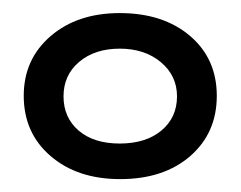

<svg xmlns="http://www.w3.org/2000/svg" viewBox="-20 -678 366 292"><path d="M162.9 -405.6Q97.6 -405.6 56.9 -440.7Q16.1 -475.8 16.1 -532.3Q16.1 -587.9 56.9 -623Q97.6 -658.1 162.1 -658.1Q228.2 -658.1 269 -623.4Q309.7 -588.7 309.7 -532.3Q309.7 -475.8 269.4 -440.7Q229 -405.6 162.9 -405.6ZM162.1 -459.7Q201.6 -459.7 225.4 -479.4Q249.2 -499.2 249.2 -531.5Q249.2 -562.9 224.6 -583.5Q200 -604 162.1 -604Q124.2 -604 100.4 -583.9Q76.6 -563.7 76.6 -531.5Q76.6 -499.2 99.6 -479.4Q122.6 -459.7 162.1 -459.7Z"/></svg>

Font: Playfair 5pt SemiExpanded Light
Style: Regular
Weight: 300
Width: 6
Designer: Claus Eggers Sørensen
Foundry: Claus Eggers Sørensen
Version: Version 2.203